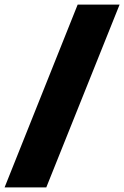

<svg xmlns="http://www.w3.org/2000/svg" viewBox="-38 -763 542 838"><path d="M-18 55 301 -743H484L164 55Z"/></svg>

Font: Saira SemiExpanded Black
Style: Regular
Weight: 900
Width: 6
Designer: Hector Gatti with collaboration of the Omnibus-Type team
Foundry: Omnibus-Type
Version: Version 1.101